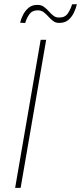

<svg xmlns="http://www.w3.org/2000/svg" viewBox="-20 -902 389 922"><path d="M201.7 -710.9 79.1 0H52.7L175.3 -710.9ZM326.2 -881.3 349.1 -881.8Q344.7 -861.3 334.7 -840.8Q324.7 -820.3 308.6 -806.4Q292.5 -792.5 266.1 -792Q248 -791.5 235.6 -800.8Q223.1 -810.1 212.6 -822Q202.1 -834 189.9 -843.3Q177.7 -852.5 160.6 -852.5Q133.8 -852.1 120.6 -833Q107.4 -814 101.1 -791.5L76.7 -793Q81.1 -812.5 91.3 -832Q101.6 -851.6 118.2 -865.2Q134.8 -878.9 159.7 -878.4Q177.7 -878.9 190.7 -869.4Q203.6 -859.9 214.4 -847.7Q225.1 -835.4 237.1 -826.2Q249 -816.9 265.6 -817.9Q293 -817.9 306.4 -838.6Q319.8 -859.4 326.2 -881.3Z"/></svg>

Font: Roboto Condensed Thin
Style: Italic
Weight: 250
Italic angle: -12°
Designer: Christian Robertson
Foundry: Google
Version: Version 3.008; 2023